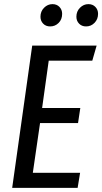

<svg xmlns="http://www.w3.org/2000/svg" viewBox="-20 -910 495 930"><path d="M448 -689 427 -616H216L184 -387H369L358 -314H174L139 -73H368L356 0H39L136 -689ZM176 -829Q176 -855 193.5 -872.5Q211 -890 234 -890Q255 -890 268 -876.5Q281 -863 281 -843Q281 -816 264 -799Q247 -782 223 -782Q202 -782 189 -795.5Q176 -809 176 -829ZM350 -829Q350 -855 367.5 -872.5Q385 -890 408 -890Q429 -890 442 -876.5Q455 -863 455 -843Q455 -817 438 -799.5Q421 -782 397 -782Q376 -782 363 -795.5Q350 -809 350 -829Z"/></svg>

Font: Fira Sans Extra Condensed
Style: Italic
Weight: 400
Width: 3
Italic angle: -8°
Designer: Carrois Corporate & Edenspiekermann AG
Foundry: Carrois Corporate GbR & Edenspiekermann AG
Version: Version 4.203